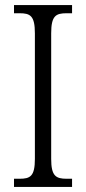

<svg xmlns="http://www.w3.org/2000/svg" viewBox="-20 -734 338 754"><path d="M35 0H263V-32H242C199 -32 181 -43 181 -110V-603C181 -672 199 -682 242 -682H263V-714H35V-682H57C99 -682 117 -672 117 -603V-110C117 -42 99 -32 57 -32H35Z"/></svg>

Font: Noto Serif Sinhala Condensed Light
Style: Regular
Weight: 300
Width: 3
Designer: Jelle Bosma - Monotype Design Team
Foundry: Monotype Imaging Inc.
Version: Version 2.007